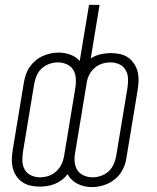

<svg xmlns="http://www.w3.org/2000/svg" viewBox="-20 -755 640 785"><path d="M355 10Q340 10 325 6.5Q310 3 297 -3.5Q284 -10 273.5 -20Q263 -30 256 -43Q246 -29 232.5 -19Q219 -9 204 -3Q189 3 173.5 5.5Q158 8 142 8Q142 8 142 8Q142 8 142 8Q123 8 105 4Q87 0 72 -10Q57 -20 47 -35Q37 -50 32.5 -67.5Q28 -85 28.5 -104Q29 -123 32 -142L78 -420Q81 -436 86.5 -452Q92 -468 102 -482Q112 -496 125.5 -507.5Q139 -519 155 -526Q171 -533 187 -536.5Q203 -540 220 -540Q245 -540 267.5 -531.5Q290 -523 306 -506L344 -735H387L351 -516Q369 -528 390.5 -533Q412 -538 433 -538Q433 -538 433 -538Q433 -538 433 -538Q452 -538 470.5 -534Q489 -530 503.5 -520Q518 -510 528 -495Q538 -480 542.5 -462.5Q547 -445 546.5 -426Q546 -407 543 -388L497 -110Q495 -94 489 -78Q483 -62 473.5 -48Q464 -34 450 -22.5Q436 -11 420.5 -4Q405 3 388.5 6.5Q372 10 355 10ZM143 -30Q161 -30 178 -35.5Q195 -41 209 -53.5Q223 -66 231 -82.5Q239 -99 242 -117L288 -395Q291 -414 290 -433.5Q289 -453 280 -468.5Q271 -484 253.5 -492Q236 -500 217 -500Q200 -500 182.5 -494Q165 -488 151.5 -476Q138 -464 130.5 -447Q123 -430 120 -413L74 -135Q71 -116 71.5 -97Q72 -78 81 -62Q90 -46 107 -38Q124 -30 143 -30ZM358 -30Q376 -30 393 -36Q410 -42 423.5 -54Q437 -66 444.5 -83Q452 -100 455 -117L501 -395Q504 -414 503.5 -433Q503 -452 494 -468Q485 -484 468 -492Q451 -500 432 -500Q415 -500 397.5 -494.5Q380 -489 366 -476.5Q352 -464 344 -447.5Q336 -431 334 -413L288 -135Q284 -116 285 -96.5Q286 -77 295 -61.5Q304 -46 321.5 -38Q339 -30 358 -30Z"/></svg>

Font: Iosevka Curly XLtEx
Style: Italic
Weight: 200
Width: 7
Italic angle: -9°
Monospace: yes
Designer: Belleve Invis
Foundry: Belleve Invis
Version: Version 11.1.0; ttfautohint (v1.8.3)